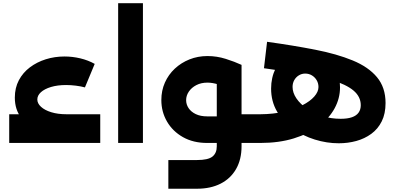

<svg xmlns="http://www.w3.org/2000/svg" viewBox="-20 -886 2454 1190"><path d="M391.9 -52Q299.4 -52 227.1 -77.4Q154.7 -102.9 113.3 -153.9Q71.9 -205 71.9 -281.3Q71.9 -341.4 96.9 -388.7Q122 -436 165.3 -468.6Q208.6 -501.3 263.8 -518.6Q319 -535.9 379.9 -535.9Q429.4 -535.9 477.9 -524.3Q526.4 -512.7 567 -490L506.4 -344.3Q481.6 -351.1 450 -355.1Q418.4 -359 389.9 -359Q336.4 -359 296.1 -346.9Q255.9 -334.7 233.6 -314.5Q211.3 -294.3 211.3 -269.4Q211.3 -245 234.1 -224.1Q256.9 -203.1 297.6 -190.5Q338.4 -177.9 391.9 -177.9ZM37.1 0V-177.9H601.3V0Z M712.3 0V-866.3H865.9V0Z M1443.3 0V-177.9H1593.9V0ZM1593.9 0V-177.9Q1603.1 -177.9 1608.5 -153.8Q1613.9 -129.7 1613.9 -90Q1613.9 -49.1 1608.5 -24.6Q1603.1 0 1593.9 0ZM1023.4 283.7V105.9H1201.3Q1270.1 105.9 1296.9 84.3Q1323.6 62.7 1323.6 20.9V-483.9H1477.1V20.9Q1477.1 102.3 1443.2 161.5Q1409.3 220.7 1347.4 252.2Q1285.4 283.7 1201.3 283.7ZM1264.4 0Q1177.9 0 1114.1 -36Q1050.3 -72 1015.1 -132.6Q980 -193.3 980 -265.7Q980 -324.6 1002 -374.1Q1024 -423.6 1063.4 -460.5Q1102.9 -497.4 1154.7 -518Q1206.6 -538.6 1265.7 -538.6Q1323.9 -538.6 1379 -521.2Q1434.1 -503.9 1477.1 -483.9L1413.9 -326Q1330.1 -373.9 1265.7 -373.9Q1226.4 -373.9 1196.7 -358.4Q1167 -342.9 1150.3 -318.1Q1133.6 -293.4 1133.6 -265.1Q1133.6 -238.9 1148.8 -215.9Q1164 -192.9 1193.3 -178.8Q1222.6 -164.7 1264.4 -164.7H1423.3V0Z M2079.7 2Q2005.1 2 1930.6 -21.2Q1856.1 -44.4 1794.9 -88.4Q1733.7 -132.3 1697 -195Q1660.3 -257.7 1660.3 -336.9Q1660.3 -404.9 1688 -461.6Q1715.7 -518.4 1763.2 -552.6Q1810.7 -586.7 1870.4 -586.7Q1916.1 -586.7 1955.4 -567Q1994.6 -547.3 2024.4 -513.4Q2054.1 -479.4 2070.8 -435.6Q2087.4 -391.9 2087.4 -343.7Q2087.4 -276.4 2053.9 -214.6Q2020.3 -152.9 1956.1 -104.5Q1892 -56.1 1800.6 -28.1Q1709.1 0 1594 0V-177.9Q1674 -178.4 1740 -193.9Q1806 -209.3 1854 -233.7Q1902 -258.1 1927.9 -287.7Q1953.9 -317.3 1953.9 -346.6Q1953.9 -369.9 1942.7 -388.8Q1931.6 -407.7 1912.9 -418.9Q1894.3 -430 1871.6 -430Q1850.4 -430 1832.5 -419.1Q1814.6 -408.3 1803.9 -389.6Q1793.3 -370.9 1793.3 -347.4Q1793.3 -311.4 1817.1 -276.2Q1841 -241 1882.9 -212.4Q1924.7 -183.7 1978.4 -166.7Q2032.1 -149.7 2091.3 -149.7Q2133.9 -149.7 2161.4 -159.4Q2188.9 -169 2202.4 -187.9Q2216 -206.7 2216 -234Q2216 -286.7 2171.1 -324.7Q2126.1 -362.7 2030.6 -392.2Q1935 -421.7 1783 -449.6Q1776.3 -439.1 1768.8 -437.9Q1761.3 -436.7 1753.8 -440Q1746.3 -443.3 1738 -444.3Q1710.3 -449.3 1679.5 -453.8Q1648.7 -458.3 1616 -463.1L1635.3 -627Q1798.6 -604.3 1933.2 -578Q2067.9 -551.7 2165.6 -511.5Q2263.4 -471.3 2316.5 -407.6Q2369.6 -343.9 2369.6 -247.4Q2369.6 -181.1 2345.9 -133.8Q2322.3 -86.4 2281.1 -56.4Q2240 -26.4 2188.2 -12.2Q2136.4 2 2079.7 2ZM1594 0Q1584.7 0 1579.4 -24.6Q1574 -49.1 1574 -90.4Q1574 -130.1 1579.4 -154Q1584.7 -177.9 1594 -177.9Z"/></svg>

Font: Alexandria
Style: Regular
Weight: 400
Designer: Mohamed Gaber
Foundry: Kief Type Foundry
Version: Version 5.100